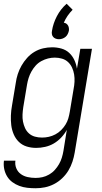

<svg xmlns="http://www.w3.org/2000/svg" viewBox="-26 -780 546 1023"><path d="M164 223Q141 223 119 220.5Q97 218 77 210.5Q57 203 40 190.5Q23 178 12 160Q1 142 -3.5 120.5Q-8 99 -5 76H56Q53 98 61 117Q69 136 85 147.5Q101 159 121.5 163.5Q142 168 164 168Q182 168 200 164Q218 160 235.5 150Q253 140 266 125.5Q279 111 288.5 94.5Q298 78 303.5 60Q309 42 312 24L330 -88Q318 -66 300 -47Q282 -28 260.5 -15.5Q239 -3 214.5 2.5Q190 8 167 8Q140 8 116 0.5Q92 -7 74.5 -24Q57 -41 47 -64.5Q37 -88 34 -113Q31 -138 32 -164.5Q33 -191 38 -218L58 -338Q61 -361 68.5 -384.5Q76 -408 88.5 -430Q101 -452 118.5 -471.5Q136 -491 158 -504Q180 -517 204 -522.5Q228 -528 252 -528Q278 -528 302 -521Q326 -514 343 -498Q360 -482 370 -460.5Q380 -439 384 -414L402 -520H464L372 33Q368 57 360 81.5Q352 106 338.5 128.5Q325 151 305 170Q285 189 261.5 201Q238 213 213.5 218Q189 223 164 223ZM198 -47Q216 -47 234 -51Q252 -55 269 -64Q286 -73 299.5 -86.5Q313 -100 323 -116Q333 -132 338 -149.5Q343 -167 346 -185L366 -305Q370 -325 371 -344.5Q372 -364 369 -383Q366 -402 358 -419.5Q350 -437 336.5 -449.5Q323 -462 304.5 -467.5Q286 -473 266 -473Q248 -473 230 -468.5Q212 -464 194.5 -454.5Q177 -445 164 -430.5Q151 -416 141.5 -399Q132 -382 126.5 -364.5Q121 -347 118 -329L98 -209Q95 -189 94 -169.5Q93 -150 96.5 -132Q100 -114 107.5 -97.5Q115 -81 128.5 -69Q142 -57 160 -52Q178 -47 198 -47ZM288 -571Q279 -571 271 -574Q263 -577 257.5 -583Q252 -589 250.5 -598Q249 -607 251 -616Q257 -655 277 -693.5Q297 -732 329 -760L361 -728Q346 -713 334 -695.5Q322 -678 314 -659Q322 -658 327.5 -654Q333 -650 336.5 -644Q340 -638 341 -630.5Q342 -623 341 -616Q339 -607 334.5 -598Q330 -589 322.5 -583Q315 -577 306 -574Q297 -571 288 -571Z"/></svg>

Font: Iosevka Curly Light
Style: Italic
Weight: 300
Italic angle: -9°
Monospace: yes
Designer: Belleve Invis
Foundry: Belleve Invis
Version: Version 22.1.2; ttfautohint (v1.8.4)